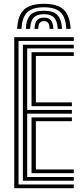

<svg xmlns="http://www.w3.org/2000/svg" viewBox="-20 -997 439 1017"><path d="M212.5 -976.8Q284.5 -976.8 317.4 -946Q350.2 -915.2 354.2 -844H331.2Q328.2 -905.5 300.6 -932Q273 -958.5 212.8 -958.5Q152 -958.5 124.4 -932Q96.8 -905.5 93.8 -844H71Q74.2 -915.2 107.1 -946Q140 -976.8 212.5 -976.8ZM212.5 -940.2Q261.2 -940.2 283.5 -918Q305.8 -895.8 308.5 -844H285.8Q283.5 -885.8 266.5 -903.8Q249.5 -921.8 212.5 -921.8Q175.5 -921.8 158.5 -903.8Q141.5 -885.8 139.5 -844H116.8Q119.2 -895.8 141.4 -918Q163.5 -940.2 212.5 -940.2ZM212.8 -903.5Q237.8 -903.5 249.4 -889.8Q261 -876 262.8 -844H242.5Q242.8 -866 235 -875.6Q227.2 -885.2 212.8 -885.2Q198.2 -885.2 190.5 -875.6Q182.8 -866 182.8 -844H162.5Q164 -876 175.6 -889.8Q187.2 -903.5 212.8 -903.5ZM55.5 0V-800H370.8V-780.2H78.2V-19.8H370.8V0ZM147 -79.5V-375H360.8V-355H170V-99.2H370.8V-79.5ZM101.2 -39.8V-760.2H370.8V-740.5H124V-414.8H360.8V-394.8H124V-59.5H370.8V-39.8ZM147 -434.5V-720.5H370.8V-700.8H170V-454.5H360.8V-434.5Z"/></svg>

Font: Big Shoulders Inline Text Thin
Style: Bold
Weight: 700
Version: Version 2.002